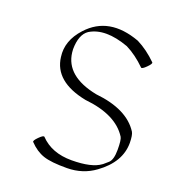

<svg xmlns="http://www.w3.org/2000/svg" viewBox="-111 -632 672 751"><g transform="rotate(20 224.5 -256.5)"><path d="M127 -51.3Q174.8 -1 258.1 -1.2Q341.3 -1.5 377.4 -28.3Q377.9 -28.8 380.4 -30.5Q382.8 -32.2 398.2 -45.9Q413.6 -59.6 413.6 -101.1Q413.6 -142.6 407.2 -153.3Q359.9 -228.5 228.5 -241.7Q92.8 -268.6 81.1 -366.7Q71.8 -432.1 124.5 -489.7Q206.1 -579.1 341.8 -529.3Q384.8 -507.8 423.8 -469.2Q428.2 -464.8 411.1 -447.8Q394 -430.7 389.6 -435.1Q350.6 -473.6 308.6 -494.6Q207.5 -531.2 147.5 -494.6Q115.7 -473.1 115.2 -411.6Q115.2 -405.3 116.2 -398.4Q127.4 -303.2 260.3 -276.9Q393.6 -263.2 441.9 -187Q448.7 -175.3 449.2 -143.1Q449.2 -62.5 367.2 -3.4Q317.4 33.2 251.5 33.7Q185.5 34.2 153.1 23.2Q120.6 12.2 92.8 -17.1Q88.4 -21.5 105.5 -38.6Q122.6 -55.7 127 -51.3Z"/></g></svg>

Font: ML-NILA03_NewLipi
Style: Regular
Weight: 400
Designer: CLT@C-DIT
Version: Version ML-NILA03_NewLipi 2.